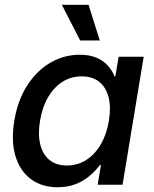

<svg xmlns="http://www.w3.org/2000/svg" viewBox="-20 -764 635 794"><path d="M219.2 10.3Q152.3 10.3 107.2 -23.7Q62 -57.6 43.7 -119.4Q25.4 -181.2 39.1 -264.2Q52.7 -348.1 91.8 -409.4Q130.9 -470.7 187.5 -504.2Q244.1 -537.6 310.1 -537.6Q351.1 -537.6 379.6 -525.1Q408.2 -512.7 426.3 -492.2Q444.3 -471.7 453.6 -448.2H457L470.7 -529.3H574.2L486.8 0H383.8L397.5 -81.1H392.6Q374.5 -56.6 349.6 -35.9Q324.7 -15.1 292.2 -2.4Q259.8 10.3 219.2 10.3ZM256.3 -79.6Q301.3 -79.6 337.2 -102.8Q373 -126 397.2 -167.7Q421.4 -209.5 430.2 -264.6Q439.5 -320.3 429.2 -361.3Q418.9 -402.3 390.6 -425.3Q362.3 -448.2 317.4 -448.2Q273.4 -448.2 238 -425.5Q202.6 -402.8 178.7 -361.8Q154.8 -320.8 145.5 -264.6Q136.2 -208.5 146.5 -166.7Q156.7 -125 184.8 -102.3Q212.9 -79.6 256.3 -79.6ZM311.5 -596.7 235.8 -744.1H346.2L392.6 -596.7Z"/></svg>

Font: Inter 24pt Medium
Style: Italic
Weight: 500
Italic angle: -9.3988°
Designer: Rasmus Andersson
Foundry: rsms
Version: Version 4.001;git-66647c0bb